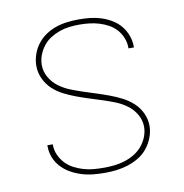

<svg xmlns="http://www.w3.org/2000/svg" viewBox="-66 -591 632 661"><g transform="rotate(-10 250.0 -260.0)"><path d="M249 8Q229 8 208.5 6Q188 4 168.5 -2Q149 -8 131 -18Q113 -28 99 -43Q85 -58 77.5 -77Q70 -96 70 -117V-120H89V-117Q89 -99 96.5 -82.5Q104 -66 116 -53Q128 -40 144.5 -31.5Q161 -23 178 -18Q195 -13 213 -11.5Q231 -10 249 -10Q267 -10 285.5 -12Q304 -14 321.5 -19.5Q339 -25 355 -34.5Q371 -44 383 -58Q395 -72 402 -89.5Q409 -107 409 -125Q409 -148 397 -168.5Q385 -189 366.5 -202.5Q348 -216 326.5 -224.5Q305 -233 283 -240Q261 -247 239 -254Q217 -261 195.5 -269Q174 -277 153.5 -287.5Q133 -298 116.5 -313.5Q100 -329 90 -350.5Q80 -372 80 -395Q80 -415 86.5 -434.5Q93 -454 105.5 -470.5Q118 -487 135 -498.5Q152 -510 171 -516.5Q190 -523 210.5 -525.5Q231 -528 251 -528Q271 -528 290.5 -526Q310 -524 329 -518Q348 -512 365.5 -501.5Q383 -491 395.5 -476Q408 -461 415 -442Q422 -423 422 -403V-400H403V-403Q403 -420 396.5 -436.5Q390 -453 378.5 -466Q367 -479 351.5 -487.5Q336 -496 319.5 -501Q303 -506 285.5 -508Q268 -510 251 -510Q233 -510 215.5 -508Q198 -506 181 -500Q164 -494 149 -484.5Q134 -475 123 -461Q112 -447 105.5 -430Q99 -413 99 -395Q99 -372 111 -351.5Q123 -331 141.5 -317.5Q160 -304 181.5 -295.5Q203 -287 224.5 -280Q246 -273 268 -266Q290 -259 311.5 -251Q333 -243 353.5 -232.5Q374 -222 391 -206.5Q408 -191 418 -169.5Q428 -148 428 -125Q428 -105 420.5 -85Q413 -65 400 -48.5Q387 -32 369 -21Q351 -10 331 -3.5Q311 3 290.5 5.5Q270 8 249 8Z"/></g></svg>

Font: Iosevka Term Curly Thin
Style: Regular
Weight: 100
Designer: Belleve Invis
Foundry: Belleve Invis
Version: Version 32.3.0